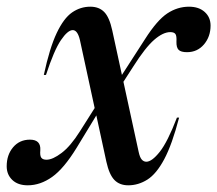

<svg xmlns="http://www.w3.org/2000/svg" viewBox="-65 -543 650 574"><path d="M470.5 -191.5Q449.5 -111 426 -67Q402.5 -23 375.5 -6Q348.5 11 318.5 11Q292.5 11 277 -5Q261.5 -21 253 -59.5L223 -198L164 -101Q126 -39 90.8 -14Q55.5 11 18 11Q-11.5 11 -28.2 -5Q-45 -21 -45 -46Q-45 -80 -25.8 -102.8Q-6.5 -125.5 24.5 -125.5Q57.5 -125.5 55.5 -94Q54 -77.5 58.5 -71.5Q63 -65.5 74 -65.5Q92.5 -65.5 119.2 -85.8Q146 -106 174 -150.5L218 -220L174 -423Q167 -453 152.5 -453Q137.5 -453 117 -422.8Q96.5 -392.5 72.5 -319H66Q83.5 -400 104.5 -444.2Q125.5 -488.5 150.5 -505.8Q175.5 -523 205 -523Q231 -523 246.5 -507.2Q262 -491.5 270.5 -452.5L299.5 -319L368.5 -426Q404.5 -482.5 435 -502.8Q465.5 -523 500 -523Q529.5 -523 547 -507.2Q564.5 -491.5 564.5 -466.5Q564.5 -433.5 544.8 -410.2Q525 -387 494 -387Q476 -387 469 -394Q462 -401 462.5 -418.5Q463.5 -435.5 459.5 -441.2Q455.5 -447 444 -447Q422.5 -447 396 -424Q369.5 -401 334 -345L304 -298.5L349.5 -89Q353 -72.5 358.8 -66Q364.5 -59.5 372.5 -59.5Q389 -59.5 412.5 -89Q436 -118.5 464 -191.5Z"/></svg>

Font: Newsreader 72pt Medium
Style: Italic
Weight: 500
Italic angle: -17°
Designer: Hugues Gentile
Foundry: Production Type
Version: Version 1.003; ttfautohint (v1.8.3)